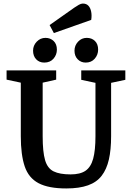

<svg xmlns="http://www.w3.org/2000/svg" viewBox="-20 -1044 741 1080"><path d="M353 16Q253 16 197 -13.5Q141 -43 119 -108Q97 -173 97 -278V-579L17 -596V-648H296V-596L220 -579V-278Q220 -190 233.5 -143.5Q247 -97 281.5 -80Q316 -63 377 -63Q431 -63 461 -83.5Q491 -104 504 -151Q517 -198 517 -278V-578L437 -595V-648H685V-595L605 -578V-278Q605 -202 592.5 -147Q580 -92 552 -55.5Q524 -19 475 -1.5Q426 16 353 16ZM462 -692Q435 -692 417 -710.5Q399 -729 399 -759Q399 -788 419 -809.5Q439 -831 468 -831Q496 -831 514 -813.5Q532 -796 532 -765Q532 -736 513 -714Q494 -692 462 -692ZM229 -692Q201 -692 183.5 -710.5Q166 -729 166 -759Q166 -788 186.5 -809.5Q207 -831 236 -831Q263 -831 281.5 -813.5Q300 -796 300 -765Q300 -736 281 -714Q262 -692 229 -692ZM283 -858 259 -903 398 -1001Q411 -1010 423.5 -1017Q436 -1024 446 -1024Q466 -1024 477.5 -1011.5Q489 -999 493 -977.5Q497 -956 493 -932Z"/></svg>

Font: Faustina Light SemiBold
Style: Regular
Weight: 600
Version: Version 1.200